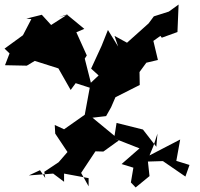

<svg xmlns="http://www.w3.org/2000/svg" viewBox="-29 -827 879 845"><path d="M568 -2 629 -52 622 -116 688 -118 787 -50 805 -101 747 -119 764 -213 629 -143 646 -184 664 -239 659 -181 600 -257 484 -286 475 -229 378 -309 438 -316 460 -355 479 -399 586 -453 585 -510 615 -551 666 -563 646 -647 677 -669 683 -661 752 -686 757 -807 714 -776 648 -755 625 -724 530 -639 475 -669 491 -622 446 -695 418 -625 372 -525 405 -495 353 -446 376 -443 344 -569 353 -583 307 -685 342 -700 268 -761 232 -752 271 -765 196 -717 155 -762 87 -745 109 -743 72 -672 -9 -613 13 -592 -7 -540 89 -538 124 -559 228 -526 282 -431 304 -461 366 -441 344 -322 253 -258 212 -277 214 -239 268 -158 229 -113 166 -71 170 -44 147 -78 98 -55 205 -63 253 -27V-63L361 -43V-7L328 -66L391 -161L426 -160L494 -209L473 -218L585 -174L506 -105L558 -89L547 -24Z"/></svg>

Font: Hussar Lance
Style: Regular
Weight: 700
Foundry: Cannot Into Space Fonts, PlusOne Fonts
Version: Version 2.27